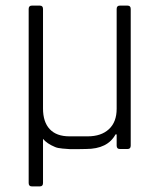

<svg xmlns="http://www.w3.org/2000/svg" viewBox="-20 -530 567 683"><path d="M133 121Q133 133 122 133H93Q82 133 82 121V-498Q82 -510 93 -510H122Q133 -510 133 -498V-144Q133 -96 157 -70.5Q181 -45 227 -45H292Q340 -45 367.5 -70.5Q395 -96 395 -143V-498Q395 -510 406 -510H434Q445 -510 445 -498V-12Q445 0 434 0H406Q395 0 395 -12V-52H391Q363 0 286 0Q280 0 258.5 0.5Q237 1 228.5 0.5Q220 0 202.5 -1.5Q185 -3 176 -7Q147 -19 133 -36Z"/></svg>

Font: Rajdhani
Style: Regular
Weight: 400
Designer: Satya Rajpurohit, Jyotish Sonowal
Foundry: Indian Type Foundry
Version: Version 1.201;PS 1.0;hotconv 1.0.78;makeotf.lib2.5.61930; tt